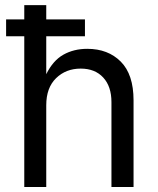

<svg xmlns="http://www.w3.org/2000/svg" viewBox="-20 -748 631 768"><path d="M165 -327.1V0H77.1V-727.5H165V-451.2Q191.9 -505.9 233.6 -529.3Q275.4 -552.7 329.1 -552.7Q412.1 -552.7 463.1 -501.5Q514.2 -450.2 514.2 -346.7V0H425.8V-339.4Q425.8 -402.3 392.8 -438Q359.9 -473.6 302.7 -473.6Q243.7 -473.6 204.3 -435.3Q165 -397 165 -327.1ZM4.4 -603V-670.4H319.8V-603Z"/></svg>

Font: Inter
Style: Regular
Weight: 400
Designer: Rasmus Andersson
Foundry: rsms
Version: Version 4.001;git-9221beed3